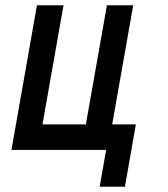

<svg xmlns="http://www.w3.org/2000/svg" viewBox="-20 -570 640 730"><path d="M383.5 0H23.5L120.5 -550H221.5L141.5 -97H306.5L386.5 -550H486.5L406.5 -97H496.5L455 140H359Z"/></svg>

Font: JuliaMono BoldItalic
Style: Regular
Weight: 700
Italic angle: -9°
Monospace: yes
Designer: cormullion
Foundry: corm
Version: Version 0.049; ttfautohint (v1.8.4)